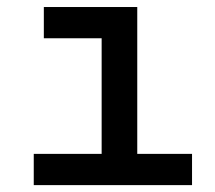

<svg xmlns="http://www.w3.org/2000/svg" viewBox="-20 -538 626 558"><path d="M78.1 0H538.1V-90.8H378.9V-517.6H107.4V-426.8H275.4V-90.8H78.1Z"/></svg>

Font: CaskaydiaCove Nerd Font
Style: Regular
Weight: 400
Designer: Aaron Bell
Foundry: Saja Typeworks
Version: Version 2111.1;Nerd Fonts 2.3.3